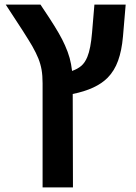

<svg xmlns="http://www.w3.org/2000/svg" viewBox="-20 -626 591 834"><path d="M295.9 -217.8 296.9 188H165V-264.2Q165 -297.9 160.6 -323Q156.2 -348.1 146.5 -372.3Q136.7 -396.5 120.1 -425.8Q107.4 -447.8 78.6 -492.9Q49.8 -538.1 4.9 -606H155.8L193.8 -548.8Q218.3 -511.2 234.9 -482.4Q251.5 -453.6 262.2 -429.2Q275.4 -399.9 282.5 -374Q289.6 -348.1 293 -317.9Q316.9 -326.2 333 -339.8Q349.1 -353.5 359.4 -378.9Q374 -414.1 379.9 -484.9L390.1 -606H525.9L514.2 -467.8Q508.8 -406.2 492.9 -362.3Q477.1 -318.4 447.3 -288.1Q397.9 -238.3 295.9 -217.8Z"/></svg>

Font: Arimo
Style: Bold
Weight: 700
Designer: Steve Matteson
Foundry: Monotype Imaging Inc.
Version: Version 1.33